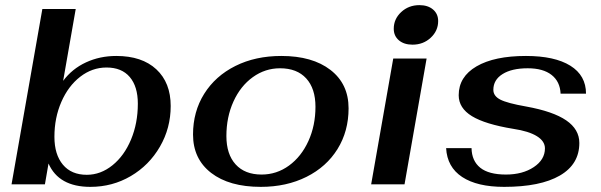

<svg xmlns="http://www.w3.org/2000/svg" viewBox="-20 -718 2343 748"><path d="M169 -81 155 0H25L145 -683H275L226 -403Q261 -450 315 -475Q369 -500 433 -500Q533 -500 589 -448Q645 -396 645 -305Q645 -219 603 -146.5Q561 -74 489.5 -32Q418 10 332 10Q209 10 169 -81ZM517 -314Q517 -381 485.5 -418Q454 -455 395 -455Q339 -455 292.5 -419Q246 -383 219 -321Q192 -259 192 -185Q192 -116 225 -76.5Q258 -37 318 -37Q372 -37 418 -74Q464 -111 490.5 -174.5Q517 -238 517 -314Z M732 -194Q732 -283 775.5 -352.5Q819 -422 897 -461Q975 -500 1076 -500Q1197 -500 1267.5 -445.5Q1338 -391 1338 -296Q1338 -207 1295 -137.5Q1252 -68 1174 -29Q1096 10 996 10Q873 10 802.5 -44.5Q732 -99 732 -194ZM1209 -302Q1209 -373 1173 -412.5Q1137 -452 1071 -452Q1013 -452 965 -417.5Q917 -383 889.5 -322.5Q862 -262 862 -188Q862 -117 898 -77.5Q934 -38 999 -38Q1058 -38 1106 -73Q1154 -108 1181.5 -168.5Q1209 -229 1209 -302Z M1514 -606Q1514 -644 1543 -671Q1572 -698 1614 -698Q1647 -698 1667 -681Q1687 -664 1687 -636Q1687 -598 1658 -571Q1629 -544 1587 -544Q1554 -544 1534 -561Q1514 -578 1514 -606ZM1512 -490H1642L1556 0H1426Z M1718 -141H1817Q1818 -91 1851 -64.5Q1884 -38 1951 -38Q2016 -38 2059.5 -67Q2103 -96 2103 -140Q2103 -168 2071.5 -187.5Q2040 -207 1980 -216Q1870 -234 1818.5 -265.5Q1767 -297 1767 -347Q1767 -419 1836.5 -459.5Q1906 -500 2029 -500Q2141 -500 2202 -462Q2263 -424 2263 -353H2164Q2162 -400 2129 -426Q2096 -452 2036 -452Q1974 -452 1938 -429.5Q1902 -407 1902 -368Q1902 -344 1929 -330Q1956 -316 2030 -303Q2135 -284 2186 -249Q2237 -214 2237 -161Q2237 -78 2161 -34Q2085 10 1944 10Q1839 10 1780.5 -28.5Q1722 -67 1718 -141Z"/></svg>

Font: Fahkwang SemiBold
Style: Italic
Weight: 600
Italic angle: -10°
Version: Version 1.000; ttfautohint (v1.6)